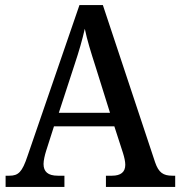

<svg xmlns="http://www.w3.org/2000/svg" viewBox="-20 -734 708 754"><path d="M2 0H233V-44H207C168 -44 151 -60 151 -90C151 -104 156 -125 161 -141L192 -238H429L463 -133C468 -117 472 -100 472 -87C472 -58 454 -44 420 -44H396V0H668V-44H657C621 -44 603 -56 589 -97L384 -714H292L88 -121C67 -58 52 -44 17 -44H2ZM211 -291 273 -481C291 -535 303 -577 313 -621C322 -577 337 -529 355 -473L412 -291Z"/></svg>

Font: Noto Serif Lao SemiCondensed Medium
Style: Regular
Weight: 500
Width: 4
Designer: Monotype Design Team
Foundry: Monotype Imaging Inc.
Version: Version 2.003